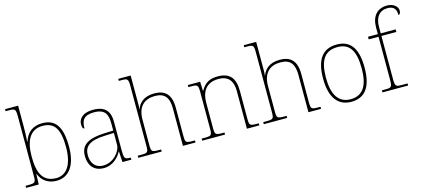

<svg xmlns="http://www.w3.org/2000/svg" viewBox="-61 -1277 3935 1791"><g transform="rotate(-15 1907.0 -381.0)"><path d="M313 10C429 10 506 -83 506 -267C506 -460 448 -544 320 -544C228 -544 170 -497 144 -414H141C145 -459 146 -522 146 -560V-760H20V-740H51C111 -740 118 -736 118 -662V-94C118 -24 114 -20 41 -20H20V0H142L145 -99H148C176 -28 237 10 313 10ZM317 -15C187 -15 145 -110 145 -269C145 -424 198 -519 316 -519C433 -519 478 -443 478 -270C478 -107 419 -15 317 -15Z M767 10C865 10 919 -61 942 -104H944L950 0H1036V-20H1029C975 -20 971 -35 971 -110V-386C971 -481 929 -542 812 -542C697 -542 668 -482 668 -441C668 -409 675 -395 689 -395C689 -471 713 -517 812 -517C925 -517 943 -456 943 -371V-306L860 -303C699 -297 626 -251 626 -146C626 -39 688 10 767 10ZM771 -15C687 -15 654 -77 654 -145C654 -225 701 -275 857 -280L943 -283V-170C943 -104 868 -15 771 -15Z M1103 0H1329V-20H1310C1237 -20 1233 -24 1233 -94V-334C1233 -461 1300 -517 1401 -517C1494 -517 1534 -468 1534 -360V0H1656V-20H1639C1566 -20 1562 -24 1562 -94V-362C1562 -489 1505 -542 1401 -542C1296 -542 1250 -487 1232 -435H1230C1232 -447 1233 -465 1233 -482V-760H1113V-740H1138C1198 -740 1205 -736 1205 -662V-94C1205 -24 1201 -20 1128 -20H1103Z M1720 0H1941V-20H1925C1852 -20 1848 -24 1848 -94V-334C1848 -423 1884 -517 2015 -517C2116 -517 2152 -454 2152 -365V0H2272V-20H2257C2184 -20 2180 -24 2180 -94V-357C2180 -482 2130 -542 2015 -542C1941 -542 1891 -520 1851 -449H1847L1844 -536H1725V-516H1753C1813 -516 1820 -511 1820 -442V-94C1820 -24 1816 -20 1743 -20H1720Z M2315 0H2541V-20H2522C2449 -20 2445 -24 2445 -94V-334C2445 -461 2512 -517 2613 -517C2706 -517 2746 -468 2746 -360V0H2868V-20H2851C2778 -20 2774 -24 2774 -94V-362C2774 -489 2717 -542 2613 -542C2508 -542 2462 -487 2444 -435H2442C2444 -447 2445 -465 2445 -482V-760H2325V-740H2350C2410 -740 2417 -736 2417 -662V-94C2417 -24 2413 -20 2340 -20H2315Z M3159 10C3291 10 3360 -79 3360 -267C3360 -459 3290 -542 3164 -542C3029 -542 2959 -454 2959 -267C2959 -79 3035 10 3159 10ZM3159 -15C3040 -15 2987 -108 2987 -267C2987 -433 3038 -517 3164 -517C3280 -517 3332 -438 3332 -267C3332 -115 3287 -15 3159 -15Z M3461 0H3709V-20H3655C3595 -20 3588 -24 3588 -98V-511H3732V-536H3588V-600C3588 -691 3631 -747 3709 -747C3776 -747 3792 -707 3792 -658C3802 -658 3814 -670 3814 -697C3814 -733 3775 -772 3711 -772C3616 -772 3560 -709 3560 -600V-536H3465V-511H3560V-98C3560 -24 3553 -20 3493 -20H3461Z"/></g></svg>

Font: Noto Serif Gurmukhi Thin
Style: Regular
Weight: 100
Designer: Vaibhav Singh and the Monotype Design Team
Foundry: Monotype Imaging Inc.
Version: Version 2.004